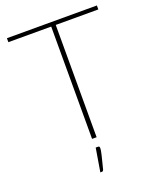

<svg xmlns="http://www.w3.org/2000/svg" viewBox="-162 -800 897 1091"><g transform="rotate(-20 286.5 -254.0)"><path d="M14.5 0ZM558.5 -703V-679H301V0H273.5V-679H14.5V-703ZM290 53.5Q295.5 53.5 297.5 56.5Q299.5 59.5 299.5 65.5Q299.5 71 298 80.5Q296.5 90 293 104.2Q289.5 118.5 284.5 138.8Q279.5 159 272.5 186Q271 190.5 268.8 192.8Q266.5 195 261 195H252.5L276 53.5Z"/></g></svg>

Font: Lato Thin
Style: Regular
Weight: 200
Designer: Lukasz Dziedzic
Foundry: tyPoland Lukasz Dziedzic
Version: Version 2.007; 2014-02-27